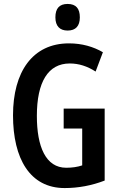

<svg xmlns="http://www.w3.org/2000/svg" viewBox="-20 -944 603 974"><path d="M323 -924C281 -924 261 -901 261 -856C261 -812 283 -789 323 -789C364 -789 385 -812 385 -856C385 -900 366 -924 323 -924ZM303 -393V-292H397V-105C373 -97 346 -93 316 -93C212 -93 167 -200 167 -356C167 -528 224 -622 334 -622C380 -622 423 -608 465 -581L502 -679C454 -707 396 -724 330 -724C144 -724 46 -578 46 -359C46 -139 132 10 308 10C378 10 446 -3 511 -28V-393Z"/></svg>

Font: Noto Sans Armenian ExtraCondensed SemiBold
Style: Regular
Weight: 600
Width: 2
Designer: Monotype Design Team
Foundry: Monotype Imaging Inc.
Version: Version 2.008